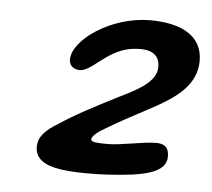

<svg xmlns="http://www.w3.org/2000/svg" viewBox="-37 -649 496 449"><g transform="rotate(5 211.0 -425.0)"><path d="M139.5 -242C162.5 -240 199 -240 228 -241.5C316.5 -246.5 367.5 -257.5 367.5 -296C367.5 -318.5 356 -325.5 337 -325.5C308.5 -325.5 255.5 -313 225.5 -313C204 -313 185.5 -313 185.5 -320.5C185.5 -330 203.5 -341.5 217.5 -349.5C248.5 -368.5 282.5 -386 324.5 -408.5C377.5 -437.5 422 -469.5 422 -525.5C422 -583 373.5 -610 298.5 -610C208 -610 119.5 -549 119.5 -502C119.5 -487.5 130.5 -479.5 144.5 -479.5C161.5 -479.5 180.5 -498.5 202.5 -514C223 -528 245.5 -541 281.5 -541C314 -541 327 -525.5 327 -503C327 -468 285 -446.5 241 -425C184 -396 142.5 -374.5 106 -350C74.5 -331.5 60 -314.5 60 -292C60 -258.5 92 -246 139.5 -242Z"/></g></svg>

Font: Gluten
Style: Italic
Weight: 400
Italic angle: -13°
Designer: Tyler Finck
Foundry: Etcetera Type Company
Version: Version 0.920